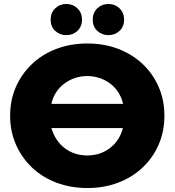

<svg xmlns="http://www.w3.org/2000/svg" viewBox="-20 -933 879 967"><path d="M420 -714Q504 -714 575 -687Q646 -660 698 -611Q750 -562 779 -495.5Q808 -429 808 -350Q808 -271 779 -204.5Q750 -138 698 -89Q646 -40 575 -13Q504 14 420 14Q336 14 264.5 -13Q193 -40 141 -89.5Q89 -139 60 -205.5Q31 -272 31 -350Q31 -429 60 -495Q89 -561 141 -610.5Q193 -660 264.5 -687Q336 -714 420 -714ZM420 -550Q387 -550 357.5 -540Q328 -530 304 -512Q280 -494 263 -468.5Q246 -443 239 -410H600Q592 -443 575.5 -468.5Q559 -494 535 -512Q511 -530 481.5 -540Q452 -550 420 -550ZM420 -150Q452 -150 481 -159.5Q510 -169 534 -187.5Q558 -206 574.5 -231.5Q591 -257 599 -288H239Q248 -257 264.5 -231.5Q281 -206 305 -187.5Q329 -169 358 -159.5Q387 -150 420 -150ZM526 -756Q493 -756 470 -777.5Q447 -799 447 -834Q447 -869 470 -891Q493 -913 526 -913Q559 -913 582 -891Q605 -869 605 -834Q605 -799 582 -777.5Q559 -756 526 -756ZM314 -756Q281 -756 258 -777.5Q235 -799 235 -834Q235 -869 258 -891Q281 -913 314 -913Q347 -913 370 -891Q393 -869 393 -834Q393 -799 370 -777.5Q347 -756 314 -756Z"/></svg>

Font: MOST Montserrat ExtraBold
Style: Regular
Weight: 800
Designer: Julieta Ulanovsky
Foundry: Julieta Ulanovsky
Version: Version 8.000;March 11, 2024;FontCreator 15.0.0.2926 64-bit